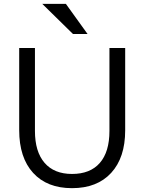

<svg xmlns="http://www.w3.org/2000/svg" viewBox="-20 -970 752 1000"><path d="M355 10Q225 10 152.5 -69.5Q80 -149 80 -292V-720H162V-288Q162 -180 212 -122Q262 -64 355 -64Q450 -64 500 -121.5Q550 -179 550 -288V-720H632V-291Q632 -149 559 -69.5Q486 10 355 10ZM360 -793 200 -950H323L436 -793Z"/></svg>

Font: Instrument Sans
Style: Regular
Weight: 400
Designer: Rodrigo Fuenzalida
Foundry: fragTYPE
Version: Version 1.000;gftools[0.9.28]